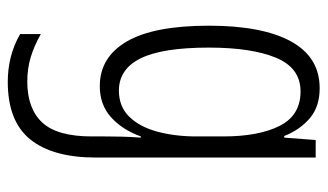

<svg xmlns="http://www.w3.org/2000/svg" viewBox="-190 -392 823 482"><g transform="rotate(90 221.0 -150.5)"><path d="M201 -542Q247 -542 276 -517.5Q305 -493 321 -453H325L331 -532H375V20Q375 128 329.5 184.5Q284 241 185 241Q119 241 65 210V158Q95 175 123.5 183.5Q152 192 184 192Q252 192 287 154.5Q322 117 322 30V-2Q322 -21 322.5 -43.5Q323 -66 325 -93H322Q305 -46 273.5 -18Q242 10 196 10Q123 10 83.5 -58Q44 -126 44 -264Q44 -398 83.5 -470Q123 -542 201 -542ZM209 -494Q150 -494 124.5 -432.5Q99 -371 99 -264Q99 -147 126 -92.5Q153 -38 207 -38Q247 -38 272.5 -64Q298 -90 310 -134.5Q322 -179 322 -233V-300Q322 -389 295.5 -441.5Q269 -494 209 -494Z"/></g></svg>

Font: Noto Sans Sinhala ExtraCondensed Light
Style: Regular
Weight: 300
Width: 2
Designer: Jelle Bosma - Monotype Design Team
Foundry: Monotype Imaging Inc.
Version: Version 2.006; ttfautohint (v1.8.4.7-5d5b)